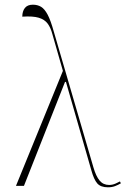

<svg xmlns="http://www.w3.org/2000/svg" viewBox="-20 -792 535 818"><path d="M48 0 248 -490 203 -647Q196 -674 183 -691.5Q170 -709 145 -716.5Q120 -724 75 -721Q75 -744 86 -758Q97 -772 120 -772Q140 -772 155 -763Q170 -754 183 -729.5Q196 -705 209 -658L378 -79Q389 -41 404.5 -22.5Q420 -4 445 -4Q459 -4 472.5 -10Q486 -16 491 -19L495 -11Q483 -4 470 1Q457 6 440 6Q409 6 394.5 -10.5Q380 -27 369 -67L261 -443H257L82 0Z"/></svg>

Font: Noto Serif Display ExtraCondensed Thin
Style: Regular
Weight: 100
Width: 2
Designer: Monotype Design Team
Foundry: Monotype Imaging Inc.
Version: Version 2.009